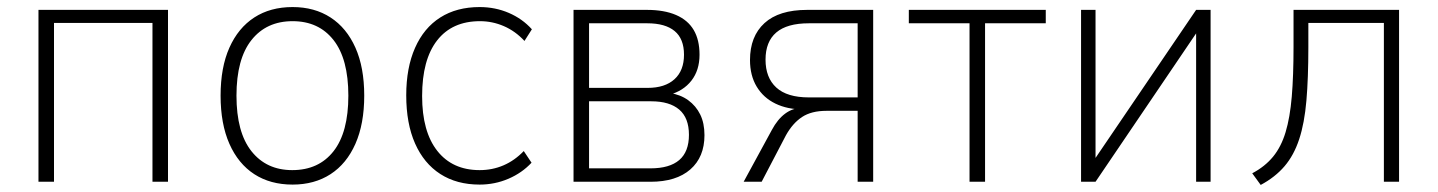

<svg xmlns="http://www.w3.org/2000/svg" viewBox="-20 -515 4074 544"><path d="M89 0V-487H456V0H412V-450H133V0Z M809 8Q746 8 700.5 -21.5Q655 -51 630 -107.5Q605 -164 605 -244Q605 -324 630 -380Q655 -436 700.5 -465.5Q746 -495 809 -495Q871 -495 916.5 -465.5Q962 -436 987 -380Q1012 -324 1012 -244Q1012 -164 987 -107.5Q962 -51 916.5 -21.5Q871 8 809 8ZM808 -33Q883 -33 925 -86.5Q967 -140 967 -244Q967 -348 925 -401.5Q883 -455 809 -455Q735 -455 692.5 -401.5Q650 -348 650 -244Q650 -140 692.5 -86.5Q735 -33 808 -33Z M1339 8Q1274 8 1227.5 -22Q1181 -52 1156 -108.5Q1131 -165 1131 -245Q1131 -323 1156 -379.5Q1181 -436 1227.5 -465.5Q1274 -495 1339 -495Q1383 -495 1421.5 -478.5Q1460 -462 1487 -432L1466 -399Q1440 -427 1407.5 -441Q1375 -455 1340 -455Q1261 -455 1218.5 -400.5Q1176 -346 1176 -243Q1176 -142 1219 -87.5Q1262 -33 1339 -33Q1375 -33 1406.5 -46.5Q1438 -60 1464 -87L1486 -54Q1459 -25 1420.5 -8.5Q1382 8 1339 8Z M1605 0V-487H1813Q1862 -487 1895.5 -472.5Q1929 -458 1945.5 -430Q1962 -402 1962 -360Q1962 -316 1939 -286.5Q1916 -257 1875 -246L1876 -252Q1908 -247 1930 -231Q1952 -215 1964 -190.5Q1976 -166 1976 -132Q1976 -70 1936 -35Q1896 0 1823 0ZM1649 -38H1823Q1877 -38 1904.5 -61.5Q1932 -85 1932 -133Q1932 -181 1904.5 -204.5Q1877 -228 1825 -228H1649ZM1649 -266H1815Q1864 -266 1891 -290.5Q1918 -315 1918 -360Q1918 -405 1891.5 -427Q1865 -449 1814 -449H1649Z M2087 0 2167 -147Q2183 -177 2204.5 -193Q2226 -209 2251 -209H2257L2255 -205Q2211 -205 2177 -221.5Q2143 -238 2124 -269.5Q2105 -301 2105 -345Q2105 -412 2146 -449.5Q2187 -487 2267 -487H2454V0H2410V-201H2322Q2279 -201 2252.5 -183.5Q2226 -166 2207 -132L2138 0ZM2272 -239H2410V-449H2272Q2210 -449 2179.5 -423Q2149 -397 2149 -346Q2149 -295 2179.5 -267Q2210 -239 2272 -239Z M2727 0V-449H2555V-487H2943V-449H2771V0Z M3043 0V-487H3084V-44H3068L3369 -487H3410V0H3369V-444H3385L3084 0Z M3552 9 3528 -24Q3564 -43 3587 -71Q3610 -99 3622.5 -140.5Q3635 -182 3640 -241Q3645 -300 3645 -382V-487H3944V0H3901V-450H3687V-381Q3687 -294 3681.5 -230Q3676 -166 3661 -120.5Q3646 -75 3619.5 -44Q3593 -13 3552 9Z"/></svg>

Font: Nunito Sans 10pt SemiCondensed ExtraLight
Style: Regular
Weight: 250
Width: 4
Designer: Vernon Adams
Foundry: Vernon Adams
Version: Version 3.101;gftools[0.9.27]